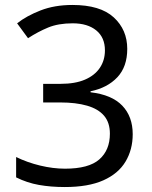

<svg xmlns="http://www.w3.org/2000/svg" viewBox="-20 -744 612 774"><path d="M493 -547Q493 -475 453 -432.5Q413 -390 345 -376V-372Q431 -362 473 -318Q515 -274 515 -203Q515 -141 486 -92.5Q457 -44 396.5 -17Q336 10 241 10Q185 10 137 1.5Q89 -7 45 -29V-111Q90 -89 142 -76.5Q194 -64 242 -64Q338 -64 380.5 -101.5Q423 -139 423 -205Q423 -250 399.5 -277.5Q376 -305 331 -318Q286 -331 223 -331H154V-406H224Q283 -406 322.5 -423Q362 -440 382.5 -470.5Q403 -501 403 -541Q403 -593 368 -621.5Q333 -650 273 -650Q215 -650 174 -633Q133 -616 93 -590L49 -650Q87 -680 143.5 -702Q200 -724 272 -724Q384 -724 438.5 -674Q493 -624 493 -547Z"/></svg>

Font: Noto Sans NKo Unjoined
Style: Regular
Weight: 400
Designer: Monotype Design Team
Foundry: Monotype Imaging Inc.
Version: Version 2.004